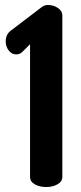

<svg xmlns="http://www.w3.org/2000/svg" viewBox="-20 -753 328 773"><path d="M3 -586Q3 -617 28 -633L146 -723Q158 -733 173 -733Q195 -733 213 -721Q231 -709 231 -691V-41Q231 -22 211.5 -11Q192 0 166 0Q139 0 120 -11Q101 -22 101 -41V-575L69 -543Q59 -534 45 -534Q27 -534 15 -550Q3 -566 3 -586Z"/></svg>

Font: Terminal Dosis
Style: Bold
Weight: 700
Designer: EdgarTolentino, PabloImpallari, IginoMarini
Foundry: EdgarTolentino, PabloImpallari, IginoMarini
Version: Version 1.006